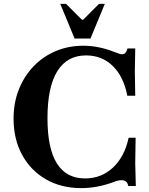

<svg xmlns="http://www.w3.org/2000/svg" viewBox="-20 -960 771 991"><path d="M400 11Q296 11 217 -34.5Q138 -80 94 -161Q50 -242 50 -348Q50 -429 77 -497.5Q104 -566 152.5 -617Q201 -668 267 -696Q333 -724 411 -724Q449 -724 489 -716Q529 -708 567 -693Q590 -684 597 -682Q604 -680 610 -680Q621 -680 627.5 -687.5Q634 -695 638 -710H678L676 -593L678 -466H637Q618 -565 562 -619.5Q506 -674 424 -674Q326 -674 275.5 -592Q225 -510 225 -350Q225 -39 419 -39Q503 -39 563 -95Q623 -151 644 -249H680L678 -117L681 0H642L641 -4Q635 -30 607 -30Q600 -30 590 -28Q580 -26 568 -21Q525 -5 482.5 3Q440 11 400 11ZM365 -761 291 -940H321L403 -858H409L491 -940H521L447 -761Z"/></svg>

Font: Baskervville SC
Style: Regular
Weight: 400
Designer: Alexis Faudot, Rémi Forte, Morgane Pierson, Rafael Ribas, Tanguy Vanlaeys, Rosalie Wagner, Thomas Huot-Marchand
Foundry: ANRT
Version: Version 1.100